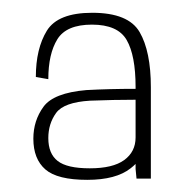

<svg xmlns="http://www.w3.org/2000/svg" viewBox="-20 -702 311 308"><path d="M199 -415.5 197.5 -431V-439Q194 -435.5 189.5 -432Q166 -413.5 120 -413.5Q72 -413.5 52.8 -430.2Q33.5 -447 33.5 -479.5Q33.5 -508.5 49.8 -530.8Q66 -553 118.5 -557.5Q155.5 -559.5 197.5 -559.5V-562.5Q197.5 -613 183.2 -637.8Q169 -662.5 127.5 -662.5Q86.5 -662.5 72 -639Q57.5 -615.5 57.5 -575L37.5 -578.5Q37.5 -624 55.2 -652.8Q73 -681.5 128 -681.5Q186 -681.5 204 -650.5Q222 -619.5 222 -562V-415.5ZM197.5 -481.5V-542Q163 -542 124.5 -540.5Q82.5 -538 70 -520.8Q57.5 -503.5 57.5 -480.5Q57.5 -455.5 72.5 -443.8Q87.5 -432 124 -432Q161 -432 179.2 -445.2Q197.5 -458.5 197.5 -481.5Z"/></svg>

Font: Anybody ExtraLight
Style: Regular
Weight: 200
Designer: Tyler Finck
Foundry: Etcetera Type Company
Version: Version 1.010; ttfautohint (v1.8.3) -l 8 -r 50 -G 200 -x 14 